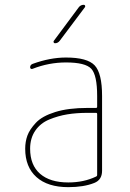

<svg xmlns="http://www.w3.org/2000/svg" viewBox="-20 -770 540 800"><path d="M384.8 -41V-294.9Q384.8 -299.8 379.9 -299.8H344.7Q298.8 -299.8 260.3 -293.5Q221.7 -287.1 185.1 -272Q148.4 -256.8 127 -225.6Q105.5 -194.3 105.5 -150.4Q105.5 -82 147 -45.9Q188.5 -9.8 264.6 -9.8Q329.1 -9.8 379.9 -34.2Q384.8 -36.1 384.8 -41ZM379.9 -320.3Q384.8 -320.3 384.8 -325.2V-370.1Q384.8 -457 360.4 -483.4Q335.9 -509.8 254.9 -509.8Q183.6 -509.8 116.2 -483.4Q112.3 -481.4 108.9 -483.4Q105.5 -485.4 105.5 -489.3Q105.5 -500 116.2 -503.9Q188.5 -530.3 254.9 -530.3Q343.8 -530.3 374.5 -497.6Q405.3 -464.8 405.3 -370.1V-58.6Q405.3 -20.5 373 -7.8Q329.1 9.8 264.6 9.8Q178.7 9.8 131.8 -32.2Q85 -74.2 85 -150.4Q85 -179.7 94.2 -205.1Q103.5 -230.5 129.4 -258.3Q155.3 -286.1 210 -303.2Q264.6 -320.3 344.7 -320.3ZM209 -589.8Q205.1 -589.8 203.6 -593.3Q202.1 -596.7 204.1 -599.6L308.6 -740.2Q316.4 -750 329.1 -750Q333 -750 334.5 -746.6Q335.9 -743.2 334 -740.2L228.5 -599.6Q220.7 -589.8 209 -589.8Z"/></svg>

Font: Rounded Mgen+ 1mn thin
Style: Regular
Weight: 100
Designer: [Source Han Sans]
Ryoko NISHIZUKA  (kana & ideographs); Paul D. Hunt (Latin, Greek & Cyrillic); Wenlong ZHANG  (bopomofo
Version: Version 1.059.20150602